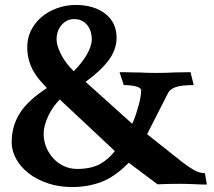

<svg xmlns="http://www.w3.org/2000/svg" viewBox="-20 -742 862 774"><path d="M285 -722Q359 -722 404.5 -686.5Q450 -651 450 -590Q450 -543 419 -500.5Q388 -458 325 -412L513 -243Q521 -260 527.5 -279.5Q534 -299 539 -317.5Q544 -336 546.5 -351.5Q549 -367 549 -377Q549 -388 529 -393.5Q509 -399 479 -399L462 -451Q468 -451 478.5 -451Q489 -451 500.5 -450.5Q512 -450 522.5 -450Q533 -450 538 -450Q555 -449 573 -448.5Q591 -448 612 -448Q632 -448 649 -448.5Q666 -449 685 -450Q696 -450 716 -450.5Q736 -451 748 -451L761 -399Q710 -399 687.5 -390.5Q665 -382 658 -368L573 -201L718 -86Q735 -73 758.5 -58.5Q782 -44 806 -44L814 2Q799 2 787 1.5Q775 1 762.5 0.5Q750 0 736.5 -0.5Q723 -1 705 -1Q685 -1 658.5 -0.5Q632 0 615 1L499 -86Q443 -29 388.5 -8.5Q334 12 271 12Q218 12 173 -3Q128 -18 95.5 -43.5Q63 -69 45 -101.5Q27 -134 27 -169Q27 -233 59.5 -285Q92 -337 169 -387Q155 -402 141 -418Q127 -434 116 -453Q105 -472 98 -494.5Q91 -517 90 -544Q88 -583 103.5 -616Q119 -649 146.5 -672.5Q174 -696 210 -709Q246 -722 285 -722ZM221 -341Q209 -329 197 -312.5Q185 -296 176 -277.5Q167 -259 161.5 -239.5Q156 -220 156 -202Q156 -174 166.5 -148.5Q177 -123 195 -103.5Q213 -84 237.5 -72.5Q262 -61 291 -61Q346 -61 381.5 -80Q417 -99 443 -133ZM279 -665Q261 -665 248 -657.5Q235 -650 226 -638.5Q217 -627 212.5 -613Q208 -599 208 -585Q208 -569 214 -551.5Q220 -534 229.5 -516.5Q239 -499 251.5 -483.5Q264 -468 277 -455Q309 -486 329.5 -521Q350 -556 350 -585Q350 -599 346 -613Q342 -627 333.5 -638.5Q325 -650 311.5 -657.5Q298 -665 279 -665Z"/></svg>

Font: Lusitana
Style: Bold
Weight: 700
Designer: Ana Paula Megda
Foundry: Ana Paula Megda
Version: Version 1.000; ttfautohint (v1.1) -l 8 -r 50 -G 200 -x 14 -D